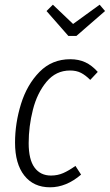

<svg xmlns="http://www.w3.org/2000/svg" viewBox="-20 -786 467 817"><path d="M396 -480 364 -446Q344 -466 324.5 -476Q305 -486 278 -486Q218 -486 178 -438Q138 -390 120 -319Q102 -248 102 -177Q102 -107 127 -73Q152 -39 197 -39Q225 -39 249 -49.5Q273 -60 301 -80L325 -43Q262 11 193 11Q123 11 83.5 -39Q44 -89 44 -179Q44 -262 69.5 -344Q95 -426 148 -480Q201 -534 279 -534Q315 -534 343 -521Q371 -508 396 -480ZM404 -766 427 -739 305 -633H271L178 -739L205 -766L291 -684Z"/></svg>

Font: Fira Sans Extra Condensed Light
Style: Italic
Weight: 300
Width: 3
Italic angle: -8°
Designer: Carrois Corporate & Edenspiekermann AG
Foundry: Carrois Corporate GbR & Edenspiekermann AG
Version: Version 4.203